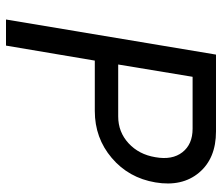

<svg xmlns="http://www.w3.org/2000/svg" viewBox="-70 -670 740 640"><g transform="rotate(90 300.0 -350.0)"><path d="M45 0 162 -700H418Q508 -700 555.5 -643.5Q603 -587 588 -498Q573 -409 506.5 -352.5Q440 -296 350 -296H182L132 0ZM195 -374H368Q420 -374 457.5 -408.5Q495 -443 504 -498Q514 -554 487.5 -588Q461 -622 409 -622H236Z"/></g></svg>

Font: CommitMono
Style: Italic
Weight: 400
Monospace: yes
Designer: Eigil Nikolajsen
Foundry: Eigil Nikolajsen
Version: Version 1.143